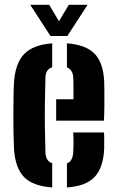

<svg xmlns="http://www.w3.org/2000/svg" viewBox="-20 -794 500 822"><path d="M40 -156.5Q38.5 -183 37.8 -222Q37 -261 37.2 -303.2Q37.5 -345.5 38 -382.5Q38.5 -419.5 40 -441.5Q45.5 -524 84 -563.2Q122.5 -602.5 203.5 -608.5V-506Q175.5 -497.5 174.5 -461.5Q173 -400 172.2 -349.2Q171.5 -298.5 172.2 -249Q173 -199.5 174.5 -142Q175.5 -104.5 203.5 -95V8.5Q119 2.5 82 -37Q45 -76.5 40 -156.5ZM220.5 -277.5V-369H294.5Q294.5 -399 294.5 -425.8Q294.5 -452.5 293.5 -461.5Q292 -495.5 266.5 -505.5V-608.5Q347.5 -602.5 384.8 -564.2Q422 -526 426 -446.5Q426.5 -435 426.8 -406.2Q427 -377.5 426.8 -342.5Q426.5 -307.5 425 -277.5ZM266.5 8.5V-94.5Q291.5 -103.5 293.5 -143Q294.5 -158 294.8 -178Q295 -198 293.5 -227H425Q426 -218.5 426.2 -195.8Q426.5 -173 426 -156.5Q422 -75 384.8 -36Q347.5 3 266.5 8.5ZM196 -640 109.5 -773.5H190.5L232.5 -703L274.5 -773.5H355L268.5 -640Z"/></svg>

Font: Big Shoulders Stencil Text ExtraBold
Style: Regular
Weight: 800
Designer: Patric King
Foundry: XO Type Co
Version: Version 1.000